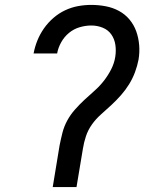

<svg xmlns="http://www.w3.org/2000/svg" viewBox="-20 -763 640 783"><path d="M195 0 223 -170Q228 -195 234.5 -221Q241 -247 254 -271Q267 -295 285.5 -316Q304 -337 324.5 -356Q345 -375 366 -393.5Q387 -412 404 -434Q421 -456 433.5 -480.5Q446 -505 450 -531Q454 -556 450.5 -580Q447 -604 434 -622.5Q421 -641 399 -650Q377 -659 352 -659Q329 -659 305 -652Q281 -645 261.5 -629Q242 -613 229.5 -590.5Q217 -568 213 -545H117Q122 -572 132.5 -598Q143 -624 159.5 -647.5Q176 -671 198 -690Q220 -709 245.5 -721Q271 -733 298 -738Q325 -743 352 -743Q382 -743 411 -737.5Q440 -732 465 -718.5Q490 -705 508 -683.5Q526 -662 535.5 -635.5Q545 -609 547.5 -579.5Q550 -550 545 -520Q540 -494 530.5 -468.5Q521 -443 506.5 -419.5Q492 -396 473.5 -375Q455 -354 434.5 -335Q414 -316 392.5 -297Q371 -278 355 -255.5Q339 -233 330.5 -207.5Q322 -182 318 -156L292 0Z"/></svg>

Font: Iosevka SS04 Medium Extended
Style: Italic
Weight: 500
Width: 7
Italic angle: -9°
Monospace: yes
Designer: Belleve Invis
Foundry: Belleve Invis
Version: Version 19.0.0; ttfautohint (v1.8.4)